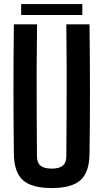

<svg xmlns="http://www.w3.org/2000/svg" viewBox="-20 -920 510 948"><path d="M235.5 8.5Q136 8.5 92.8 -30.8Q49.5 -70 48.5 -160Q46.5 -320 46.5 -480.2Q46.5 -640.5 48.5 -800H163Q161.5 -693.5 161 -583.8Q160.5 -474 161.2 -364.2Q162 -254.5 162.5 -148Q162.5 -117 180 -102.2Q197.5 -87.5 235.5 -87.5Q273 -87.5 290.2 -102.2Q307.5 -117 307.5 -148Q308 -254.5 308.8 -364.2Q309.5 -474 309.2 -583.8Q309 -693.5 307.5 -800H422Q424 -640.5 424.2 -480.2Q424.5 -320 422 -160Q421 -70 377.8 -30.8Q334.5 8.5 235.5 8.5ZM84.5 -900H386.5V-846H84.5Z"/></svg>

Font: Big Shoulders Text Thin
Style: Bold
Weight: 700
Version: Version 2.002